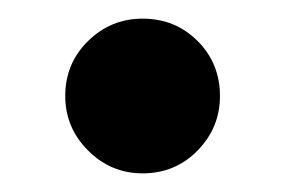

<svg xmlns="http://www.w3.org/2000/svg" viewBox="-20 -466 306 206"><path d="M133 -280Q99 -280 74.5 -304.5Q50 -329 50 -363Q50 -398 74.5 -422Q99 -446 133 -446Q168 -446 192 -422Q216 -398 216 -363Q216 -329 192 -304.5Q168 -280 133 -280Z"/></svg>

Font: Zen Old Mincho SemiBold
Style: Regular
Weight: 600
Version: Version 1.500